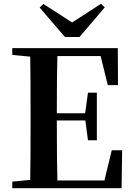

<svg xmlns="http://www.w3.org/2000/svg" viewBox="-20 -997 708 1017"><path d="M401 -801H324L190 -957L210 -976L362 -878L515 -977L535 -958ZM572 -201H627L624 0H45V-35L140 -44Q142 -143 142 -346V-395Q142 -596 140 -697L45 -706V-742H604L605 -546H551L513 -700H284Q281 -602 281 -397H431L446 -506H493V-254H446L432 -359H281Q281 -143 284 -41H533Z"/></svg>

Font: Swei Spring CJKtc
Style: Bold
Weight: 700
Version: Version 1.021